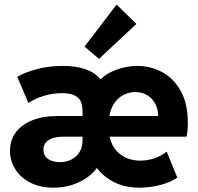

<svg xmlns="http://www.w3.org/2000/svg" viewBox="-20 -826 879 853"><path d="M24.4 -156.2Q24.4 -203.1 50.3 -238Q76.2 -272.9 123.5 -291.7Q170.9 -310.5 233.4 -310.5H346.7V-328.1Q346.7 -353.5 340.6 -371.3Q334.5 -389.2 314.2 -400.6Q293.9 -412.1 253.9 -412.1Q212.4 -412.1 171.6 -399.2Q130.9 -386.2 106.4 -368.2L56.6 -484.4Q88.4 -503.9 142.6 -518.6Q196.8 -533.2 258.8 -533.2Q377.9 -533.2 426.8 -473.6Q454.6 -501.5 500 -517.3Q545.4 -533.2 589.8 -533.2Q647 -533.2 698.2 -506.8Q749.5 -480.5 782 -423.6Q814.5 -366.7 814.5 -280.3Q814.5 -241.2 808.6 -218.8H466.8Q476.1 -178.2 498.8 -154.5Q521.5 -130.9 548.6 -121.6Q575.7 -112.3 601.6 -112.3Q668.9 -112.3 720.7 -152.3L767.6 -37.1Q741.7 -17.6 694.6 -4.9Q647.5 7.8 600.6 7.8Q538.1 7.8 490.2 -15.1Q442.4 -38.1 410.2 -79.6Q394.5 -57.1 366.5 -37.1Q338.4 -17.1 300.3 -4.6Q262.2 7.8 217.8 7.8Q159.2 7.8 115.2 -14.4Q71.3 -36.6 47.9 -74.2Q24.4 -111.8 24.4 -156.2ZM245.1 -105.5Q274.4 -105.5 297.6 -117.4Q320.8 -129.4 333.7 -151.1Q346.7 -172.9 346.7 -201.2V-218.8H261.7Q218.8 -218.8 195.8 -203.6Q172.9 -188.5 172.9 -161.1Q172.9 -135.3 192.4 -120.6Q211.9 -106 245.1 -105.5ZM682.6 -310.5Q682.6 -340.3 670.2 -364.5Q657.7 -388.7 634.5 -402.8Q611.3 -417 581.1 -417Q556.2 -417 532.5 -406.2Q508.8 -395.5 490.7 -371.8Q472.7 -348.1 465.8 -310.5ZM355.5 -619.1 498 -805.7 585.9 -719.7 419.9 -564.5Z"/></svg>

Font: Reddit Sans Vanilla ExtraBold
Style: Regular
Weight: 800
Designer: Stephen Hutchings
Foundry: Reddit
Version: Version 1.013